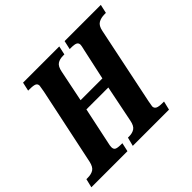

<svg xmlns="http://www.w3.org/2000/svg" viewBox="-185 -918 1121 1121"><g transform="rotate(-45 376.0 -357.0)"><path d="M-7 -54H3Q33 -54 51.5 -65.5Q70 -77 78 -112L179 -591Q186 -628 186 -633Q186 -648 174 -654Q162 -660 128 -660H118L130 -714H429L417 -660H407Q378 -660 360 -648Q342 -636 335 -600L295 -404H475L517 -597Q524 -625 524 -633Q524 -648 512.5 -654Q501 -660 472 -660H461L473 -714H772L760 -660H750Q719 -660 698.5 -648Q678 -636 671 -600L571 -118Q565 -88 565 -83Q565 -68 577.5 -61Q590 -54 623 -54H634L621 0H322L336 -54H346Q373 -54 391 -66Q409 -78 416 -114L462 -342H281L233 -115Q228 -95 228 -83Q228 -66 239 -60Q250 -54 279 -54H290L278 0H-20Z"/></g></svg>

Font: Noto Serif CondExtraBold
Style: Italic
Weight: 800
Width: 3
Italic angle: -12°
Designer: Monotype Design Team
Foundry: Monotype Imaging Inc.
Version: Version 1.001